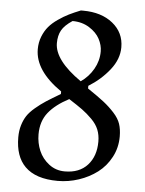

<svg xmlns="http://www.w3.org/2000/svg" viewBox="-52 -748 604 800"><g transform="rotate(5 250.0 -348.0)"><path d="M237.8 -334Q181.6 -304.7 152.3 -268.1Q123 -231.4 123 -176.8Q123 -140.6 136.7 -108.4Q150.4 -76.2 179 -54.2Q207.5 -32.2 245.1 -32.2Q306.2 -32.2 340.1 -69.6Q374 -106.9 374 -168Q374 -195.3 365.2 -217.5Q356.4 -239.7 335.9 -260.3Q315.4 -280.8 294.7 -295.9Q273.9 -311 237.8 -334ZM312 -384.8Q356.9 -354.5 380.9 -335.7Q404.8 -316.9 425.3 -294.4Q445.8 -272 453.4 -249.3Q460.9 -226.6 460.9 -196.8Q460.9 -149.9 439.9 -110.4Q418.9 -70.8 384.8 -44.9Q350.6 -19 307.4 -4.6Q264.2 9.8 219.2 9.8Q127 9.8 82 -35.2Q40 -77.1 40 -157.2Q40 -184.6 46.9 -207.3Q53.7 -230 64.9 -247.3Q76.2 -264.6 98.1 -283.2Q120.1 -301.8 142.3 -316.2Q164.6 -330.6 201.2 -352.1V-362.8Q88.9 -440.4 88.9 -529.8Q88.9 -558.1 98.6 -582.8Q108.4 -607.4 123.3 -625Q138.2 -642.6 161.1 -658.4Q184.1 -674.3 205.3 -684.8Q226.6 -695.3 253.9 -706.1H263.2Q339.8 -706.1 387.5 -667.7Q435.1 -629.4 435.1 -567.9Q435.1 -518.1 399.2 -472.9Q363.3 -427.7 312 -396ZM278.8 -412.1Q311.5 -434.6 331.3 -469.2Q351.1 -503.9 351.1 -543Q351.1 -569.3 337.4 -595.2Q323.7 -621.1 293.5 -640.1Q263.2 -659.2 223.1 -659.2Q190.4 -637.7 178.2 -615.5Q166 -593.3 166 -562Q166 -490.7 278.8 -412.1Z"/></g></svg>

Font: Aref Ruqaa
Style: Regular
Weight: 400
Designer: Abdoulla Aref
Version: Version 0.7